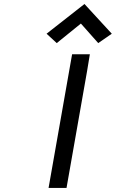

<svg xmlns="http://www.w3.org/2000/svg" viewBox="-20 -920 567 940"><path d="M406.2 -571.3 419.9 -654.3H333L217.8 0H305.7ZM257.8 -709 376 -804.7 460.9 -709 527.3 -754.9 393.6 -900.4 208 -754.9Z"/></svg>

Font: Sen-gleads
Style: Italic
Weight: 400
Designer: Kosal Sen, Philatype
Foundry: Philatype
Version: Version 1.004; ttfautohint (v1.8.3)